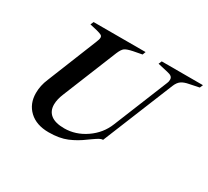

<svg xmlns="http://www.w3.org/2000/svg" viewBox="-136 -888 1204 1113"><g transform="rotate(30 466.0 -331.0)"><path d="M116 -150Q116 -200 137 -249L271 -582Q280 -603 280 -614Q280 -625 271 -630Q262 -635 239 -641L191 -652L200 -673H548L540 -652L482 -641Q444 -633 430.5 -623Q417 -613 404 -582L258 -222Q240 -179 240 -145Q240 -101 270 -77.5Q300 -54 360 -54Q436 -54 503 -100Q570 -146 599 -219L746 -581Q751 -592 751 -605Q751 -618 742 -625.5Q733 -633 713 -637L647 -652L656 -673H932L923 -652L860 -639Q827 -633 809.5 -620.5Q792 -608 781 -581L589 -109Q577 -109 564 -101.5Q551 -94 527 -77L510 -65Q465 -31 415 -10Q365 11 293 11Q211 11 163.5 -33.5Q116 -78 116 -150Z"/></g></svg>

Font: Ibarra Real Nova SemiBold
Style: Italic
Weight: 600
Italic angle: -22°
Designer: Jose Maria Ribagorda & Octavio Pardo
Foundry: Octavio Pardo
Version: Version 1.014